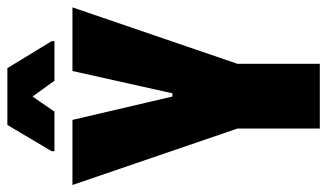

<svg xmlns="http://www.w3.org/2000/svg" viewBox="-210 -702 909 534"><g transform="rotate(-90 245.0 -434.5)"><path d="M155 0V-229L-2 -688H179L244 -410H253L315 -688H492L335 -229V0ZM92 -738V-746L165 -869H323L398 -746V-738H288L244 -799L202 -738Z"/></g></svg>

Font: Saira Condensed Black
Style: Regular
Weight: 900
Width: 3
Designer: Hector Gatti with collaboration of the Omnibus-Type team
Foundry: Omnibus-Type
Version: Version 1.101